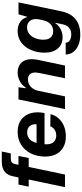

<svg xmlns="http://www.w3.org/2000/svg" viewBox="614 -1384 945 2214"><g transform="rotate(-90 1087.0 -276.5)"><path d="M36.4 0 124 -418.6H42L66.2 -536.4H148.8L163.2 -606.2Q175.4 -664.2 216.9 -696.6Q258.4 -729 334.8 -729H447.2L425.4 -625H370.8Q341.6 -625 325.4 -615.2Q309.2 -605.4 303.8 -580.4L294.2 -536.4H396.6L372.4 -418.6H269.4L181.8 0Z M624 10Q547.7 10 494.2 -20.8Q440.7 -51.7 414 -107.3Q387.3 -163 389 -236.7Q391.3 -327.3 427 -397.2Q462.7 -467 526.2 -506.5Q589.7 -546 674 -546Q759.7 -546 814.3 -505.3Q869 -464.7 889.2 -394.5Q909.3 -324.3 890.3 -236H531.7Q527.3 -193.3 538 -163.2Q548.7 -133 572.8 -117Q597 -101 631.7 -101Q671.3 -101 699 -120Q726.7 -139 737 -169.3L878 -167.3Q865.3 -113 829.2 -73.3Q793 -33.7 740.2 -11.8Q687.3 10 624 10ZM544.3 -317.7 535.7 -327.7H768.3L759 -316.3Q765.3 -352.7 755.8 -379.5Q746.3 -406.3 724 -421.2Q701.7 -436 668 -436Q635.7 -436 610.3 -422.2Q585 -408.3 568.3 -382.2Q551.7 -356 544.3 -317.7Z M936.4 0 1048 -536.3H1188L1177 -452.1H1184.1Q1211.6 -496.9 1259.8 -521.6Q1308 -546.3 1358.7 -546.3Q1394.4 -546.3 1426.4 -533.5Q1458.3 -520.7 1480.5 -492.4Q1502.7 -464 1509.9 -418Q1517 -372 1502.9 -305.3L1438.6 0H1291.9L1351.9 -290.9Q1361.6 -334.7 1356.5 -364.9Q1351.4 -395 1331.9 -411.1Q1312.3 -427.3 1277.6 -427.3Q1246.7 -427.3 1219.6 -412.4Q1192.4 -397.6 1173.6 -370.8Q1154.7 -344 1147.4 -307.3L1082.9 0Z M1793.7 176.3Q1728.4 176.3 1677.4 155.9Q1626.3 135.4 1596.9 97.6Q1567.4 59.7 1565.3 8H1701.3Q1703 29.3 1715.4 43.4Q1727.7 57.6 1749.3 64.9Q1770.9 72.3 1798 72.3Q1831.4 72.3 1854.9 60.3Q1878.4 48.3 1893.1 26.5Q1907.7 4.7 1913.7 -25.4L1931.6 -110.7H1926Q1902.4 -73.9 1858.9 -50.8Q1815.4 -27.7 1764.1 -27.7Q1722.7 -27.7 1690.2 -42.1Q1657.7 -56.4 1634.6 -83.6Q1611.4 -110.9 1599.3 -148.6Q1587.1 -186.3 1587.1 -233Q1587.1 -322.6 1618.5 -393.4Q1649.9 -464.3 1705.9 -505.3Q1762 -546.3 1835.7 -546.3Q1900.6 -546.3 1942.6 -515.9Q1984.7 -485.4 1996.6 -437.9H2001.4L2029.7 -536.3H2167L2063.4 -39.1Q2050.3 24.7 2017.8 73.4Q1985.3 122 1930.2 149.1Q1875.1 176.3 1793.7 176.3ZM1834.4 -136.4Q1869.1 -136.4 1894.8 -151.3Q1920.4 -166.1 1937.1 -192.1Q1953.9 -218.1 1960.7 -252.1L1971.1 -299.7Q1979 -343 1969.3 -373.6Q1959.6 -404.3 1935.9 -420.8Q1912.1 -437.3 1877.7 -437.3Q1835.4 -437.3 1803.8 -412.4Q1772.1 -387.4 1754.4 -344.6Q1736.6 -301.7 1736.6 -247.4Q1736.6 -211 1748.8 -186.2Q1761 -161.4 1783.1 -148.9Q1805.1 -136.4 1834.4 -136.4Z"/></g></svg>

Font: Mona Sans
Style: Italic
Weight: 200
Italic angle: -11.6951°
Designer: Deni Anggara
Foundry: GitHub
Version: Version 2.000